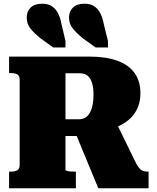

<svg xmlns="http://www.w3.org/2000/svg" viewBox="-20 -1015 845 1035"><path d="M539 -887 562 -794V-759H496L427 -808Q391 -838 371.5 -862.5Q352 -887 352 -921Q352 -953 373 -974Q394 -995 436 -995Q467 -995 487.5 -981.5Q508 -968 520.5 -944Q533 -920 539 -887ZM311 -887 333 -794V-759H267L199 -808Q162 -838 143 -862.5Q124 -887 124 -921Q124 -953 145 -974Q166 -995 207 -995Q239 -995 259.5 -981.5Q280 -968 292.5 -944Q305 -920 311 -887ZM378 -319 510 0H781V-90H772Q761 -90 751 -93.5Q741 -97 732.5 -106.5Q724 -116 714 -134L602 -363ZM333 -100V-620H410Q436 -620 452 -607Q468 -594 476 -568.5Q484 -543 484 -506Q484 -465 475.5 -434.5Q467 -404 449.5 -388Q432 -372 404 -372H304V-282H457Q462 -286 464.5 -289Q467 -292 470.5 -295Q474 -298 478 -304Q563 -309 620.5 -335.5Q678 -362 707.5 -407Q737 -452 737 -513Q737 -578 705 -622Q673 -666 611.5 -688Q550 -710 460 -710H29V-621H40Q60 -621 73 -614Q86 -607 86 -585V-126Q86 -104 73 -97Q60 -90 40 -90H29V0H389V-90H378Q368 -90 360 -90.5Q352 -91 346 -92.5Q340 -94 336.5 -95.5Q333 -97 333 -100Z"/></svg>

Font: Roboto Serif Black
Style: Regular
Weight: 900
Designer: Greg Gazdowicz
Foundry: Commercial Type
Version: Version 1.008